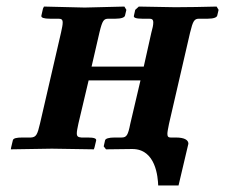

<svg xmlns="http://www.w3.org/2000/svg" viewBox="-20 -454 686 585"><path d="M495 -77 559 -354C568 -391 572 -397 587 -397H613C631 -397 641 -401 642 -407L646 -424L640 -434C603 -433 551 -432 514 -432L403 -434L392 -424L388 -406C386 -400 395 -397 413 -397H434C443 -397 447 -395 447 -385C447 -378 445 -368 441 -354L418 -251H259L283 -355C292 -392 296 -397 311 -397H332C350 -397 360 -401 361 -407L365 -424L359 -434C323 -433 273 -432 238 -431L114 -434L111 -428L106 -406C105 -400 114 -397 132 -397H157C167 -397 171 -395 171 -385C171 -378 169 -369 166 -355L102 -78C93.9 -43 90 -36 74 -35H48C31 -35 20 -33 19 -26L14 -5L13 1C47 1 104 -1 138 -1L266 1L268 -5L273 -26C274 -32 267 -35 248 -35H228C218 -36 214 -38 214 -48C214 -54 216 -64 219 -78L250 -209H408L377 -77C370 -42 366 -35 350 -35H329C312 -35 301 -32 300 -26L296 -8L303 1L383 0C455 0 461 86 462 111H524L553 -12C553 -13 554 -15 554 -16C554 -28 541 -35 516 -35H500C493 -35 490 -38 490 -46C490 -52 492 -62 495 -77Z"/></svg>

Font: Linux Libertine O
Style: Bold Italic
Weight: 700
Italic angle: -11.5°
Designer: Philipp H. Poll
Foundry: Philipp H. Poll
Version: Version 4.1.0